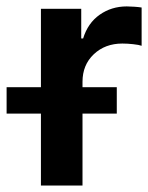

<svg xmlns="http://www.w3.org/2000/svg" viewBox="-79 -573 458 593"><path d="M47.4 0V-545.9H171.9V-454.1H177.7Q192.4 -502 229 -527.6Q265.6 -553.2 312.5 -553.2Q322.8 -553.2 336.2 -552.2Q349.6 -551.3 358.4 -549.8V-431.6Q350.1 -434.6 332.5 -436.5Q314.9 -438.5 298.8 -438.5Q245.6 -438.5 210.7 -405.5Q175.8 -372.6 175.8 -320.3V0ZM-58.6 -222.2V-303.7H281.7V-222.2Z"/></svg>

Font: Inter Tight SemiBold
Style: Regular
Weight: 600
Designer: Rasmus Andersson
Foundry: rsms
Version: Version 3.004; ttfautohint (v1.8.4.7-5d5b)